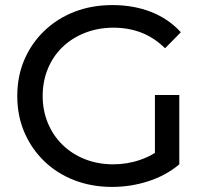

<svg xmlns="http://www.w3.org/2000/svg" viewBox="-20 -728 812 756"><path d="M421 8Q341 8 272.5 -18.5Q204 -45 154 -93.5Q104 -142 76 -207Q48 -272 48 -350Q48 -428 76 -493Q104 -558 154.5 -606.5Q205 -655 273 -681.5Q341 -708 423 -708Q506 -708 575 -681Q644 -654 692 -601L630 -538Q587 -580 536.5 -599.5Q486 -619 427 -619Q367 -619 315.5 -599Q264 -579 226.5 -543Q189 -507 168.5 -457.5Q148 -408 148 -350Q148 -293 168.5 -243.5Q189 -194 226.5 -157.5Q264 -121 315 -101Q366 -81 426 -81Q482 -81 533 -99Q563 -109 590 -126V-354H686V-81Q634 -37 564.5 -14.5Q495 8 421 8Z"/></svg>

Font: Montserrat Z Med
Style: Regular
Weight: 500
Designer: Julieta Ulanovsky
Foundry: Julieta Ulanovsky
Version: Version 8.000